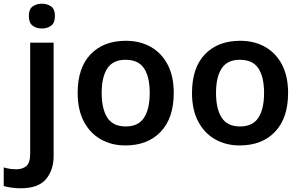

<svg xmlns="http://www.w3.org/2000/svg" viewBox="-81 -771 1616 1031"><path d="M74 -685Q74 -722 94.5 -736.5Q115 -751 144 -751Q173 -751 193.5 -736.5Q214 -722 214 -685Q214 -648 193.5 -633Q173 -618 144 -618Q115 -618 94.5 -633Q74 -648 74 -685ZM29 240Q4 240 -20 236.5Q-44 233 -61 228V128Q-44 133 -28 135.5Q-12 138 8 138Q39 138 60 121Q81 104 81 54V-542H207V67Q207 142 166 191Q125 240 29 240Z M852 -272Q852 -137 782 -63.5Q712 10 592 10Q518 10 460 -23Q402 -56 369 -119Q336 -182 336 -272Q336 -407 405.5 -479.5Q475 -552 595 -552Q670 -552 728 -519.5Q786 -487 819 -424.5Q852 -362 852 -272ZM465 -272Q465 -186 495.5 -139Q526 -92 594 -92Q662 -92 692.5 -139Q723 -186 723 -272Q723 -358 692.5 -404Q662 -450 593 -450Q526 -450 495.5 -404Q465 -358 465 -272Z M1466 -272Q1466 -137 1396 -63.5Q1326 10 1206 10Q1132 10 1074 -23Q1016 -56 983 -119Q950 -182 950 -272Q950 -407 1019.5 -479.5Q1089 -552 1209 -552Q1284 -552 1342 -519.5Q1400 -487 1433 -424.5Q1466 -362 1466 -272ZM1079 -272Q1079 -186 1109.5 -139Q1140 -92 1208 -92Q1276 -92 1306.5 -139Q1337 -186 1337 -272Q1337 -358 1306.5 -404Q1276 -450 1207 -450Q1140 -450 1109.5 -404Q1079 -358 1079 -272Z"/></svg>

Font: Noto Sans Kannada SemiBold
Style: Regular
Weight: 600
Designer: Jelle Bosma - Monotype Design Team
Foundry: Monotype Imaging Inc.
Version: Version 2.005; ttfautohint (v1.8.4.7-5d5b)